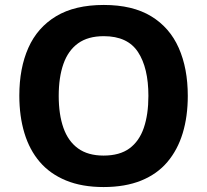

<svg xmlns="http://www.w3.org/2000/svg" viewBox="-20 -745 836 775"><path d="M738 -358Q738 -275 717.5 -207.5Q697 -140 655.5 -91Q614 -42 549.5 -16Q485 10 398 10Q311 10 246.5 -16.5Q182 -43 140.5 -91.5Q99 -140 78.5 -208Q58 -276 58 -359Q58 -470 94.5 -552Q131 -634 206.5 -679.5Q282 -725 399 -725Q515 -725 590 -679.5Q665 -634 701.5 -551.5Q738 -469 738 -358ZM217 -358Q217 -283 236 -229Q255 -175 295 -146Q335 -117 398 -117Q463 -117 502.5 -146Q542 -175 560.5 -229Q579 -283 579 -358Q579 -471 537 -535Q495 -599 399 -599Q335 -599 295 -570Q255 -541 236 -487Q217 -433 217 -358Z"/></svg>

Font: Noto Sans Malayalam
Style: Regular
Weight: 400
Designer: Jelle Bosma - Monotype Design Team
Foundry: Monotype Imaging Inc.
Version: Version 2.103